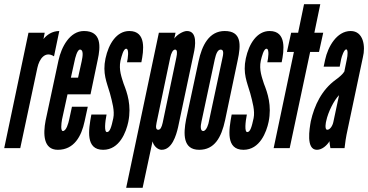

<svg xmlns="http://www.w3.org/2000/svg" viewBox="-34 -702 1745 910"><path d="M247 -555C213 -555 187 -536 172 -517L178 -547H101L-14 0H62L143 -380C152 -423 180 -462 222 -435Z M307 -196 294 -136C290 -117 280 -81 264 -81C253 -81 256 -114 260 -136L286 -255H395L429 -418C443 -481 448 -555 364 -555C297 -555 257 -480 243 -415L182 -130C170 -67 171 8 240 8C317 8 352 -56 367 -127L382 -196ZM319 -411C322 -427 332 -467 345 -467C362 -467 359 -438 353 -411L336 -334H302Z M636 -407C647 -461 661 -555 579 -555C519 -555 481 -495 466 -425C451 -354 472 -312 487 -260C498 -218 510 -177 503 -142C494 -100 487 -76 473 -76C459 -76 464 -124 471 -159H399C385 -85 371 8 455 8C533 8 564 -77 574 -124C590 -202 569 -262 552 -305C543 -334 528 -371 537 -414C542 -435 551 -471 564 -471C579 -471 572 -424 568 -407Z M564 188H642L689 -32C694 -10 714 8 732 8C781 8 801 -60 810 -99L884 -448C892 -483 903 -555 852 -555C834 -555 804 -537 792 -519L798 -547H719ZM773 -430C777 -449 785 -467 796 -467C807 -467 806 -449 802 -430L737 -120C732 -98 726 -87 716 -87C706 -87 703 -97 708 -120Z M1092 -414C1109 -491 1111 -555 1031 -555C957 -555 923 -487 907 -411L848 -136C835 -68 832 8 910 8C982 8 1015 -49 1033 -133ZM956 -126C955 -117 945 -81 929 -81C915 -81 916 -104 921 -126L984 -421C990 -448 998 -467 1012 -467C1028 -467 1025 -446 1019 -421Z M1301 -407C1312 -461 1326 -555 1244 -555C1184 -555 1146 -495 1131 -425C1116 -354 1137 -312 1152 -260C1163 -218 1175 -177 1168 -142C1159 -100 1152 -76 1138 -76C1124 -76 1129 -124 1136 -159H1064C1050 -85 1036 8 1120 8C1198 8 1229 -77 1239 -124C1255 -202 1234 -262 1217 -305C1208 -334 1193 -371 1202 -414C1207 -435 1216 -471 1229 -471C1244 -471 1237 -424 1233 -407Z M1407 -682 1379 -547H1346L1326 -456H1359L1263 0H1339L1436 -456H1478L1498 -547H1456L1484 -682Z M1598 -363C1592 -352 1573 -335 1557 -324C1491 -276 1456 -203 1439 -127C1433 -93 1415 8 1468 8C1492 8 1515 -12 1528 -33C1527 -27 1531 -5 1532 0H1599C1602 -24 1604 -46 1615 -95L1686 -431C1699 -482 1689 -555 1628 -555C1562 -555 1520 -480 1507 -419L1500 -386H1576L1583 -422C1586 -436 1597 -468 1607 -468C1616 -468 1614 -439 1610 -422ZM1546 -124C1542 -105 1530 -87 1517 -87C1503 -87 1511 -125 1512 -128C1521 -172 1550 -228 1573 -251Z"/></svg>

Font: League Gothic Condensed Italic
Style: Regular
Weight: 400
Width: 3
Designer: Tyler Finck
Foundry: The League of Moveable Type
Version: Version 1.001;PS 001.001;hotconv 1.0.56;makeotf.lib2.0.21325